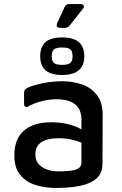

<svg xmlns="http://www.w3.org/2000/svg" viewBox="-20 -915 602 950"><path d="M256 15Q205 15 158 1Q111 -13 81 -48Q51 -83 51 -146Q51 -229 99.5 -269.5Q148 -310 233 -310Q282 -310 319.5 -300Q357 -290 383 -275V-322Q383 -375 350.5 -399.5Q318 -424 260 -424Q226 -424 189 -415Q152 -406 123 -390Q112 -383 105.5 -386.5Q99 -390 99 -403V-454Q99 -472 113 -479Q144 -494 192 -503.5Q240 -513 291 -513Q338 -513 383.5 -498Q429 -483 458.5 -446Q488 -409 488 -346L487 -106Q487 -57 456.5 -31Q426 -5 374 5Q322 15 256 15ZM155 -151Q155 -121 172 -102.5Q189 -84 214.5 -75.5Q240 -67 268 -67Q326 -67 354.5 -75.5Q383 -84 383 -112V-209Q360 -219 331.5 -225Q303 -231 271 -231Q155 -231 155 -151ZM288 -544Q232 -544 205.5 -567Q179 -590 179 -637Q179 -684 205.5 -707Q232 -730 288 -730Q397 -730 397 -637Q397 -544 288 -544ZM288 -594Q317 -594 328 -603.5Q339 -613 339 -637Q339 -661 328 -670.5Q317 -680 288 -680Q258 -680 247 -670.5Q236 -661 236 -637Q236 -613 247 -603.5Q258 -594 288 -594ZM279 -777Q254 -777 263 -801L299 -879Q305 -895 323 -895H377Q390 -895 394 -887.5Q398 -880 389 -870L325 -789Q315 -777 300 -777Z"/></svg>

Font: Pitagon Sans Medium
Style: Regular
Weight: 500
Designer: Travis Tran
Foundry: Pitagon
Version: Version 1.001; ttfautohint (v1.8.4.7-5d5b);gftools[0.9.26]